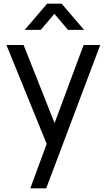

<svg xmlns="http://www.w3.org/2000/svg" viewBox="-20 -785 578 1045"><path d="M114.5 -622.5 236.5 -765H315.5L437.5 -622.5H350L276 -710L202 -622.5ZM145 240 234 -2 15 -540H108.5L277 -115L435 -540H525.5L231.5 240Z"/></svg>

Font: Vela Sans Med
Style: Regular
Weight: 500
Designer: Principal design: Mikhail Sharanda - project Manrope.
Design modification: Ravid Balaliev
Foundry: Mikhail Sharanda
Version: Version 1.001